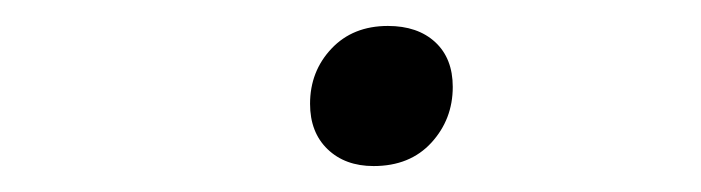

<svg xmlns="http://www.w3.org/2000/svg" viewBox="-20 -458 540 148"><path d="M268 -330Q246 -330 232.5 -343Q219 -356 219 -378Q219 -403 235.5 -420.5Q252 -438 279 -438Q302 -438 315.5 -425.5Q329 -413 329 -391Q329 -366 312.5 -348Q296 -330 268 -330Z"/></svg>

Font: Inria Serif
Style: Italic
Weight: 400
Italic angle: -10°
Designer: Black Foundry Team
Foundry: Black Foundry
Version: Version 1.000; ttfautohint (v1.8.3)